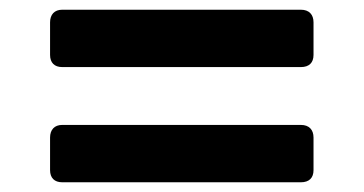

<svg xmlns="http://www.w3.org/2000/svg" viewBox="-20 -555 748 395"><path d="M83 -272V-205C83 -189 92 -180 108 -180H599C616 -180 625 -189 625 -205V-272C625 -288 616 -298 599 -298H108C92 -298 83 -288 83 -272ZM83 -509V-442C83 -426 92 -417 108 -417H599C616 -417 625 -426 625 -442V-509C625 -525 616 -535 599 -535H108C92 -535 83 -525 83 -509Z"/></svg>

Font: Arvore Sans SemiBold
Style: Regular
Weight: 600
Designer: Jonny Pinhorn (Latin) Dan Schunck (customization for Arvore)
Version: Version 1.000;Glyphs 3.3 (3305)